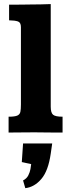

<svg xmlns="http://www.w3.org/2000/svg" viewBox="-20 -662 357 959"><path d="M22.9 0Q22.9 -2 22.9 -13.4Q22.9 -24.9 22.9 -39.6Q22.9 -54.2 22.9 -65.7Q22.9 -77.1 22.9 -79.1Q53.7 -79.1 66.4 -84.7Q79.1 -90.3 81.8 -103.5Q84.5 -116.7 84.5 -140.1V-526.4Q84.5 -549.8 69.6 -554.9Q54.7 -560.1 25.4 -560.5V-638.7Q35.6 -638.7 59.6 -638.7Q83.5 -638.7 106 -639.2Q128.4 -639.6 134.8 -639.6Q159.2 -639.6 183.3 -640.1Q207.5 -640.6 233.4 -641.6V-129.4Q233.4 -98.6 245.1 -88.9Q256.8 -79.1 292.5 -79.1V0Q259.8 0 227.1 -0.2Q194.3 -0.5 151.9 -1Q112.8 -1 83 -0.5Q53.2 0 22.9 0ZM106.4 277.8 95.2 239.3Q113.3 230 121.3 214.1Q129.4 198.2 132.1 182.4Q134.8 166.5 135.7 157.7L88.9 147.5L95.2 54.7H240.7L233.4 105.5Q221.2 191.4 186.5 231.9Q151.9 272.5 106.4 277.8Z"/></svg>

Font: Kameron
Style: Regular
Weight: 400
Designer: Vernon Adams
Foundry: Vernon Adams
Version: Version 1.100